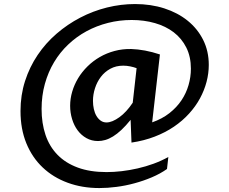

<svg xmlns="http://www.w3.org/2000/svg" viewBox="-20 -702 1156 969"><path d="M639.2 -97.2Q614.7 -66.9 592.8 -46.4Q570.8 -25.9 550.5 -13.4Q530.3 -1 511.5 4.4Q492.7 9.8 474.6 9.8Q442.4 9.8 416.3 -4.9Q390.1 -19.5 371.8 -44.2Q353.5 -68.8 343.8 -101.1Q334 -133.3 334 -168Q334 -204.1 344.5 -239.7Q355 -275.4 374.5 -307.6Q394 -339.8 421.9 -367.2Q449.7 -394.5 483.9 -414.3Q518.1 -434.1 558.3 -444.8Q598.6 -455.6 643.1 -454.6Q675.3 -453.6 712.2 -446.8Q749 -439.9 787.1 -427.2L748 -84.5Q798.3 -102.1 835.2 -131.1Q872.1 -160.2 896 -196Q919.9 -231.9 931.6 -272.7Q943.4 -313.5 943.4 -355.5Q943.4 -416 920.2 -462.2Q897 -508.3 856.7 -539.1Q816.4 -569.8 762 -585.4Q707.5 -601.1 644.5 -601.1Q582.5 -601.1 524.9 -586.4Q467.3 -571.8 416.7 -544.4Q366.2 -517.1 324.5 -477.5Q282.7 -438 252.9 -388.2Q223.1 -338.4 206.5 -278.8Q189.9 -219.2 189.9 -151.9Q189.9 -80.1 209.7 -21.2Q229.5 37.6 270.3 79.3Q311 121.1 372.8 143.8Q434.6 166.5 518.1 166.5Q554.2 166.5 594.2 161.9Q634.3 157.2 674.8 147.9Q715.3 138.7 754.9 124.3Q794.4 109.9 829.6 90.3L822.8 150.9Q788.1 175.3 745.8 193.1Q703.6 210.9 658.4 223.1Q613.3 235.4 567.9 241.2Q522.5 247.1 481.4 247.1Q394.5 247.1 321.5 220.2Q248.5 193.4 195.6 143.3Q142.6 93.3 113 21.2Q83.5 -50.8 83.5 -141.6Q83.5 -221.7 106.4 -293Q129.4 -364.3 169.9 -424.3Q210.4 -484.4 265.6 -532Q320.8 -579.6 385 -613Q449.2 -646.5 519.8 -664.1Q590.3 -681.6 661.6 -681.6Q741.2 -681.6 809.3 -659.7Q877.4 -637.7 927.2 -597.4Q977.1 -557.1 1005.4 -500.5Q1033.7 -443.8 1033.7 -374.5Q1033.7 -332 1022.5 -289.1Q1011.2 -246.1 989.3 -205.6Q967.3 -165 934.3 -128.7Q901.4 -92.3 857.9 -62.7Q814.5 -33.2 760.7 -12.5Q707 8.3 643.6 17.6ZM669.4 -357.9Q655.3 -363.3 637.5 -366.9Q619.6 -370.6 602.1 -370.6Q565.4 -370.6 536.9 -355Q508.3 -339.4 489 -314Q469.7 -288.6 459.5 -256.8Q449.2 -225.1 449.2 -192.9Q449.2 -171.4 453.6 -151.6Q458 -131.8 466.8 -116.9Q475.6 -102.1 488.3 -93Q501 -84 517.6 -84Q531.7 -84 548.3 -90.8Q564.9 -97.7 582.5 -110.4Q600.1 -123 617.2 -141.6Q634.3 -160.2 649.9 -183.6Z"/></svg>

Font: Proza Libre
Style: Medium Italic
Weight: 500
Designer: Jasper de Waard
Foundry: Jasper de Waard
Version: Version 1.000; ttfautohint (v1.4.1.8-43bc)